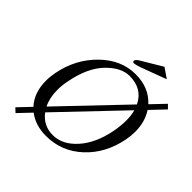

<svg xmlns="http://www.w3.org/2000/svg" viewBox="-223 -986 1197 1197"><g transform="rotate(45 376.0 -387.5)"><path d="M727.1 -669.9 752 -645 664.6 -553.2Q706.1 -490.2 706.5 -402.8Q706.5 -366.7 699.2 -329.1Q670.4 -178.2 569.1 -84.2Q467.8 9.8 331.1 9.8Q237.8 9.8 174.3 -39.1L96.2 43L69.8 18.1L147.5 -63.5Q87.4 -128.9 87.4 -234.4Q87.4 -270.5 95.2 -310.1Q124 -458 226.1 -558.1Q328.1 -658.2 455.1 -658.2Q572.8 -658.2 642.6 -581.5ZM436 -624Q360.8 -624 287.8 -548.1Q214.8 -472.2 187 -327.1Q178.2 -283.2 178.2 -243.7Q178.2 -174.3 204.1 -122.6L593.3 -530.3Q548.3 -624 436 -624ZM398.9 -698.2Q386.7 -698.2 387 -709.2Q387.2 -720.2 408.2 -733.9L548.8 -817.9L613.8 -772.9L444.8 -710Q408.7 -698.2 398.9 -698.2ZM607.4 -493.2 223.6 -90.8Q274.4 -23.9 356.9 -23.9Q441.9 -23.9 511.5 -101.6Q581.1 -179.2 606.9 -310.1Q617.2 -363.8 617.2 -410.2Q617.7 -456.1 607.4 -493.2Z"/></g></svg>

Font: Linux Libertine
Style: Italic
Weight: 400
Italic angle: -12°
Designer: Philipp H. Poll
Foundry: Philipp H. Poll
Version: Version 5.1.6 ; ttfautohint (v0.9)